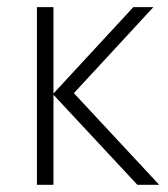

<svg xmlns="http://www.w3.org/2000/svg" viewBox="-20 -513 466 533"><path d="M350.1 -493.2H405.8L185.1 -254.4L421.9 0H361.3L128.4 -250V0H82.5V-493.2H128.4V-253.4Z"/></svg>

Font: Bpm'online Open Sans Light
Style: Regular
Weight: 300
Foundry: Ascender Corporation
Version: Version 1.10